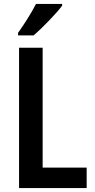

<svg xmlns="http://www.w3.org/2000/svg" viewBox="-20 -1023 482 977"><path d="M296 -994V-1003H163C141 -959 106 -904 72 -856V-843H151C197 -882 268 -956 296 -994ZM77 -66H421V-170H197V-780H77Z"/></svg>

Font: Noto Sans Malayalam UI Condensed SemiBold
Style: Regular
Weight: 600
Width: 3
Designer: Jelle Bosma - Monotype Design Team
Foundry: Monotype Imaging Inc.
Version: Version 2.104